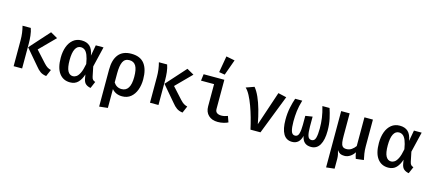

<svg xmlns="http://www.w3.org/2000/svg" viewBox="-68 -1567 5674 2511"><g transform="rotate(15 2769.0 -311.5)"><path d="M458.5 -555.4 553.8 -501.5 347.2 -292.8 483.6 -142.6Q511.8 -111.8 533.6 -98.2Q555.4 -84.6 583.6 -77.9L544.1 14.4Q495.4 8.2 463.1 -14.1Q430.8 -36.4 397.4 -79L219 -288.2ZM187.2 -541.5Q202.6 -498.5 208.7 -443.8Q214.9 -389.2 214.9 -337.4V0H100V-351.8Q100 -449.7 75.4 -541.5Z M873.3 -555.9Q944.1 -555.9 985.4 -517.9Q1026.7 -480 1040.5 -394.4L1067.2 -541.5H1171.8L1106.2 -266.7L1133.3 -134.9Q1139 -107.7 1151 -95.4Q1163.1 -83.1 1184.1 -76.9L1145.1 14.4Q1104.6 7.7 1078.7 -13.8Q1052.8 -35.4 1044.1 -82.6L1034.4 -139Q1014.4 -71.3 973.8 -28.7Q933.3 13.8 865.6 13.8Q772.3 13.8 719.2 -57.4Q666.2 -128.7 666.2 -266.7Q666.2 -350.8 690.3 -415.9Q714.4 -481 760.8 -518.5Q807.2 -555.9 873.3 -555.9ZM886.2 -467.7Q837.9 -467.7 812.1 -416.9Q786.2 -366.2 786.2 -266.7Q786.2 -165.6 811 -119.7Q835.9 -73.8 882.1 -73.8Q904.6 -73.8 928.2 -89.5Q951.8 -105.1 973.1 -147.9Q994.4 -190.8 1009.7 -273.3Q997.4 -348.7 979.7 -391Q962.1 -433.3 938.7 -450.5Q915.4 -467.7 886.2 -467.7Z M1546.7 -555.9Q1667.7 -555.9 1724.6 -482.3Q1781.5 -408.7 1781.5 -271.8Q1781.5 -193.3 1757.7 -128.5Q1733.8 -63.6 1686.9 -24.9Q1640 13.8 1570.3 13.8Q1484.1 13.8 1431.8 -46.7V208.2L1316.9 221V-279Q1316.9 -413.8 1374.6 -484.9Q1432.3 -555.9 1546.7 -555.9ZM1544.6 -468.2Q1481.5 -468.2 1456.7 -416.2Q1431.8 -364.1 1431.8 -260V-136.4Q1471.3 -75.9 1539.5 -75.9Q1660 -75.9 1660 -271.3Q1660 -375.4 1631.3 -421.8Q1602.6 -468.2 1544.6 -468.2Z M2304.6 -555.4 2400 -501.5 2193.3 -292.8 2329.7 -142.6Q2357.9 -111.8 2379.7 -98.2Q2401.5 -84.6 2429.7 -77.9L2390.3 14.4Q2341.5 8.2 2309.2 -14.1Q2276.9 -36.4 2243.6 -79L2065.1 -288.2ZM2033.3 -541.5Q2048.7 -498.5 2054.9 -443.8Q2061 -389.2 2061 -337.4V0H1946.2V-351.8Q1946.2 -449.7 1921.5 -541.5Z M2692.8 -451.8H2515.9L2527.2 -541.5H2807.7V-147.2Q2807.7 -110.3 2830.5 -94.6Q2853.3 -79 2889.7 -79Q2910.8 -79 2932.8 -83.8Q2954.9 -88.7 2975.4 -96.9L3004.1 -16.9Q2982.6 -5.1 2945.1 4.4Q2907.7 13.8 2865.1 13.8Q2786.2 13.8 2739.5 -30.3Q2692.8 -74.4 2692.8 -151.3ZM2754.9 -843.6 2871.3 -821 2794.9 -607.7 2716.4 -621Z M3306.7 0Q3290.3 -75.9 3268.2 -154.6Q3246.2 -233.3 3219.7 -304.9Q3193.3 -376.4 3164.1 -431.5Q3134.9 -486.7 3103.1 -515.9L3213.3 -554.9Q3249.7 -511.8 3281 -441.8Q3312.3 -371.8 3337.4 -282.6Q3362.6 -193.3 3381 -93.3L3535.9 -555.9L3648.7 -530.3L3442.1 0Z M4232.3 -541.5Q4251.8 -484.1 4268.5 -409.2Q4285.1 -334.4 4285.1 -246.2Q4285.1 -122.1 4245.4 -54.1Q4205.6 13.8 4128.2 13.8Q4074.9 13.8 4042.3 -13.8Q4009.7 -41.5 3999 -101Q3971.3 13.8 3871.3 13.8Q3792.8 13.8 3753.8 -52.6Q3714.9 -119 3714.9 -246.2Q3714.9 -334.4 3730.8 -409.7Q3746.7 -485.1 3766.7 -541.5H3862.6Q3837.9 -458.5 3829.7 -390.3Q3821.5 -322.1 3821.5 -249.2Q3821.5 -168.2 3835.1 -121.5Q3848.7 -74.9 3888.2 -74.9Q3927.2 -74.9 3939.7 -120.3Q3952.3 -165.6 3952.3 -237.9V-360L4047.7 -374.9V-239.5Q4047.7 -160 4060.5 -117.4Q4073.3 -74.9 4112.8 -74.9Q4152.8 -74.9 4165.6 -121.5Q4178.5 -168.2 4178.5 -249.2Q4178.5 -322.1 4169 -390.5Q4159.5 -459 4135.4 -541.5Z M4819.5 -541.5V-180Q4819.5 -127.2 4826.7 -81.5Q4833.8 -35.9 4842.1 0L4735.9 12.8Q4729.7 -1 4723.8 -25.6Q4717.9 -50.3 4715.4 -71.3Q4691.8 -32.8 4655.9 -9.7Q4620 13.3 4581 13.3Q4544.6 13.3 4523.3 2.3Q4502.1 -8.7 4481.5 -37.4Q4490.8 -6.7 4496.2 20Q4501.5 46.7 4501.5 75.9V208.2L4389.7 221V-541.5H4504.6V-236.4Q4504.6 -186.2 4509.2 -151.3Q4513.8 -116.4 4530.3 -97.9Q4546.7 -79.5 4582.1 -79.5Q4622.6 -79.5 4653.1 -101Q4683.6 -122.6 4704.6 -152.3V-541.5Z M5181 -555.9Q5251.8 -555.9 5293.1 -517.9Q5334.4 -480 5348.2 -394.4L5374.9 -541.5H5479.5L5413.8 -266.7L5441 -134.9Q5446.7 -107.7 5458.7 -95.4Q5470.8 -83.1 5491.8 -76.9L5452.8 14.4Q5412.3 7.7 5386.4 -13.8Q5360.5 -35.4 5351.8 -82.6L5342.1 -139Q5322.1 -71.3 5281.5 -28.7Q5241 13.8 5173.3 13.8Q5080 13.8 5026.9 -57.4Q4973.8 -128.7 4973.8 -266.7Q4973.8 -350.8 4997.9 -415.9Q5022.1 -481 5068.5 -518.5Q5114.9 -555.9 5181 -555.9ZM5193.8 -467.7Q5145.6 -467.7 5119.7 -416.9Q5093.8 -366.2 5093.8 -266.7Q5093.8 -165.6 5118.7 -119.7Q5143.6 -73.8 5189.7 -73.8Q5212.3 -73.8 5235.9 -89.5Q5259.5 -105.1 5280.8 -147.9Q5302.1 -190.8 5317.4 -273.3Q5305.1 -348.7 5287.4 -391Q5269.7 -433.3 5246.4 -450.5Q5223.1 -467.7 5193.8 -467.7Z"/></g></svg>

Font: Fira Code Medium
Style: Regular
Weight: 500
Designer: Carrois Corporate, Edenspiekermann AG, Nikita Prokopov
Foundry: Carrois Corporate, Edenspiekermann AG, Nikita Prokopov
Version: Version 6.002